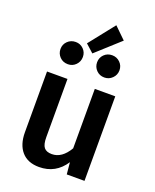

<svg xmlns="http://www.w3.org/2000/svg" viewBox="-169 -1019 909 1129"><g transform="rotate(20 285.5 -454.5)"><path d="M359 -924 431 -854 283 -720 233 -765ZM169 -750Q198 -750 218 -730Q238 -710 238 -681Q238 -652 218 -631.5Q198 -611 169 -611Q138 -611 118 -631.5Q98 -652 98 -681Q98 -710 118.5 -730Q139 -750 169 -750ZM397 -750Q426 -750 446.5 -730Q467 -710 467 -681Q467 -652 446.5 -631.5Q426 -611 397 -611Q367 -611 347 -631.5Q327 -652 327 -681Q327 -710 347 -730Q367 -750 397 -750ZM496 -529V0H385L378 -74Q320 15 216 15Q145 15 107 -28.5Q69 -72 69 -149V-529H197V-165Q197 -119 212 -100.5Q227 -82 261 -82Q324 -82 368 -157V-529Z"/></g></svg>

Font: FiraGO Medium
Style: Regular
Weight: 500
Designer: bBox Type
Foundry: bBox Type GmbH
Version: Version 1.001;PS 001.001;hotconv 1.0.88;makeotf.lib2.5.64775